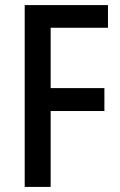

<svg xmlns="http://www.w3.org/2000/svg" viewBox="-20 -734 470 754"><path d="M179 0H77V-714H404V-625H179V-388H390V-298H179Z"/></svg>

Font: Noto Sans Lao Condensed Medium
Style: Regular
Weight: 500
Width: 3
Designer: Monotype Design Team
Foundry: Monotype Imaging Inc.
Version: Version 2.003; ttfautohint (v1.8.4.7-5d5b)